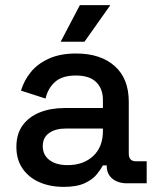

<svg xmlns="http://www.w3.org/2000/svg" viewBox="-20 -716 617 750"><path d="M229 14Q176 14 134.5 -4Q93 -22 68.5 -57Q44 -92 44 -142Q44 -193 68.5 -226.5Q93 -260 135.5 -277Q178 -294 232 -294H382V-326Q382 -369 356 -395Q330 -421 276 -421Q223 -421 195 -396Q167 -371 158 -331L62 -362Q74 -402 100.5 -434.5Q127 -467 171 -487Q215 -507 277 -507Q373 -507 428 -458Q483 -409 483 -319V-116Q483 -86 511 -86H553V0H476Q441 0 419 -18Q397 -36 397 -67V-70H382Q374 -55 358 -35Q342 -15 311 -0.5Q280 14 229 14ZM244 -71Q306 -71 344 -106.5Q382 -142 382 -204V-214H238Q197 -214 172 -196.5Q147 -179 147 -145Q147 -111 173 -91Q199 -71 244 -71ZM217 -553 292 -696H411L310 -553Z"/></svg>

Font: Space Grotesk Light Medium
Style: Regular
Weight: 500
Version: Version 2.000